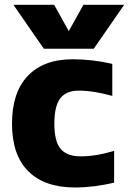

<svg xmlns="http://www.w3.org/2000/svg" viewBox="-20 -788 598 819"><path d="M290 -535.2Q374 -535.2 459 -515.6V-378.9Q378.9 -401.4 315.4 -401.4Q262.7 -401.4 237.3 -368.7Q211.9 -335.9 211.9 -260.7Q211.9 -184.6 238.8 -152.8Q265.6 -121.1 324.2 -121.1Q389.6 -121.1 466.8 -144.5V-8.8Q379.9 11.7 299.8 11.7Q170.9 11.7 101.1 -57.1Q31.2 -126 31.2 -260.7Q31.2 -393.6 98.6 -464.4Q166 -535.2 290 -535.2ZM273.4 -655.3 335.9 -767.6H509.8L379.9 -580.1H167L37.1 -767.6H210.9Z"/></svg>

Font: Gen Shin Gothic Heavy
Style: Bold
Weight: 900
Designer: [Source Han Sans]
Ryoko NISHIZUKA  (kana & ideographs); Paul D. Hunt (Latin, Greek & Cyrillic); Wenlong ZHANG  (bopomofo
Version: Version 1.002.20150607